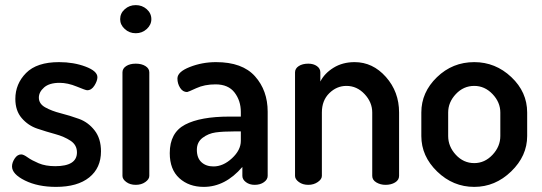

<svg xmlns="http://www.w3.org/2000/svg" viewBox="-20 -723 2119 751"><path d="M196 -73Q281 -73 281 -127Q281 -156 256 -172.5Q231 -189 196 -198.5Q161 -208 125.5 -220Q90 -232 65 -261Q40 -290 40 -336Q40 -395 82 -437.5Q124 -480 211 -480Q268 -480 314.5 -462.5Q361 -445 361 -421Q361 -407 349.5 -388.5Q338 -370 321 -370Q315 -370 280 -384.5Q245 -399 213 -399Q173 -399 152.5 -381Q132 -363 132 -341Q132 -317 157 -303Q182 -289 217.5 -280Q253 -271 289 -258Q325 -245 350 -213Q375 -181 375 -131Q375 -66 329 -29Q283 8 199 8Q128 8 77.5 -17Q27 -42 27 -72Q27 -87 37.5 -103Q48 -119 63 -119Q72 -119 88 -107.5Q104 -96 131 -84.5Q158 -73 196 -73Z M564 -440V-35Q564 -22 548.5 -11Q533 0 511 0Q489 0 474 -11Q459 -22 459 -35V-440Q459 -455 473.5 -464.5Q488 -474 511 -474Q534 -474 549 -464.5Q564 -455 564 -440ZM572 -648Q572 -626 554 -609.5Q536 -593 511 -593Q486 -593 468 -609.5Q450 -626 450 -648Q450 -671 468 -687Q486 -703 511 -703Q536 -703 554 -687Q572 -671 572 -648Z M825 -480Q928 -480 977.5 -424.5Q1027 -369 1027 -286V-35Q1027 -21 1012.5 -10.5Q998 0 976 0Q956 0 942 -10.5Q928 -21 928 -35V-70Q861 8 777 8Q719 8 681.5 -26Q644 -60 644 -124Q644 -204 704 -235.5Q764 -267 878 -267H922V-285Q922 -329 897.5 -361Q873 -393 823 -393Q780 -393 747.5 -378Q715 -363 712 -363Q695 -363 684.5 -379.5Q674 -396 674 -416Q674 -442 722.5 -461Q771 -480 825 -480ZM922 -172V-209H897Q852 -209 823.5 -205Q795 -201 772.5 -184Q750 -167 750 -137Q750 -105 768 -88.5Q786 -72 815 -72Q853 -72 887.5 -104Q922 -136 922 -172Z M1239 -283V-35Q1239 -22 1223 -11Q1207 0 1186 0Q1164 0 1149 -11Q1134 -22 1134 -35V-440Q1134 -455 1148.5 -464.5Q1163 -474 1186 -474Q1206 -474 1219.5 -464.5Q1233 -455 1233 -440V-404Q1249 -436 1284.5 -458Q1320 -480 1367 -480Q1438 -480 1489.5 -422Q1541 -364 1541 -283V-35Q1541 -19 1525.5 -9.5Q1510 0 1488 0Q1468 0 1452 -9.5Q1436 -19 1436 -35V-283Q1436 -323 1406 -355Q1376 -387 1335 -387Q1297 -387 1268 -358.5Q1239 -330 1239 -283Z M1835 -480Q1918 -480 1980 -421.5Q2042 -363 2042 -283V-191Q2042 -113 1979.5 -52.5Q1917 8 1835 8Q1752 8 1690 -52Q1628 -112 1628 -191V-283Q1628 -362 1689 -421Q1750 -480 1835 -480ZM1937 -191V-283Q1937 -323 1906.5 -355Q1876 -387 1835 -387Q1793 -387 1763 -355Q1733 -323 1733 -283V-191Q1733 -150 1763 -117.5Q1793 -85 1835 -85Q1876 -85 1906.5 -117.5Q1937 -150 1937 -191Z"/></svg>

Font: Dosis
Style: SemiBold
Weight: 600
Designer: Edgar Tolentino, Pablo Impallari, Igino Marini
Foundry: Edgar Tolentino, Pablo Impallari, Igino Marini
Version: Version 1.007